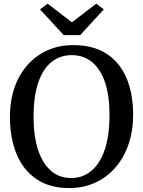

<svg xmlns="http://www.w3.org/2000/svg" viewBox="-20 -992 763 1024"><path d="M355.5 11Q247.5 12.5 175.8 -35.8Q104 -84 68.5 -170Q33 -256 33 -367.5Q33 -455.5 58 -526.5Q83 -597.5 128.8 -647.8Q174.5 -698 236 -724.8Q297.5 -751.5 370 -751.5Q477 -751.5 548 -705.5Q619 -659.5 654.5 -576Q690 -492.5 690 -380Q690 -292.5 665 -221Q640 -149.5 595 -98Q550 -46.5 488.8 -18.2Q427.5 10 355.5 11ZM360 -42.5Q421 -42.5 467 -80.5Q513 -118.5 538.5 -193.5Q564 -268.5 564 -379.5Q564 -480.5 540.5 -551.5Q517 -622.5 471.8 -660.2Q426.5 -698 362.5 -698Q301 -698 255.2 -661.8Q209.5 -625.5 184.2 -552.2Q159 -479 159 -367.5Q159 -267.5 182.5 -194.5Q206 -121.5 250.8 -82Q295.5 -42.5 360 -42.5ZM320 -804.5 193.5 -942 234 -972.5 363.5 -873 493.5 -972.5 533.5 -942 407.5 -804.5Z"/></svg>

Font: Merriweather Medium
Style: Regular
Weight: 500
Version: Version 2.100